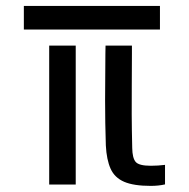

<svg xmlns="http://www.w3.org/2000/svg" viewBox="-20 -619 634 644"><path d="M60 -520V-599H516.5V-520ZM533.5 -0.5Q512 4.5 485.5 4.5Q428.5 4.5 396.5 -9.2Q364.5 -23 351 -53Q337.5 -83 335 -131Q332.5 -207 332.5 -283Q332.5 -359 333.5 -439L334 -466H422.5V-440Q422.5 -379.5 422 -331.8Q421.5 -284 421.8 -235.2Q422 -186.5 423.5 -123Q424 -89 435 -76Q446 -63 486 -63Q499.5 -63 510 -63.8Q520.5 -64.5 533.5 -66ZM145 0V-466H234V0Z"/></svg>

Font: Big Shoulders Stencil Text Medium
Style: Regular
Weight: 500
Designer: Patric King
Foundry: XO Type Co
Version: Version 1.000